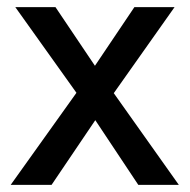

<svg xmlns="http://www.w3.org/2000/svg" viewBox="-20 -520 533 540"><path d="M195 -259 23 -500H136L247 -335L358 -500H471L300 -258L483 0H369L248 -182L125 0H10Z"/></svg>

Font: Oak Sans Medium
Style: Regular
Weight: 500
Designer: Erik Kennedy, Walven
Foundry: Erik Kennedy, Walven
Version: Version 1.000